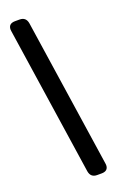

<svg xmlns="http://www.w3.org/2000/svg" viewBox="-172 -861 654 1014"><g transform="rotate(-20 155.0 -354.0)"><path d="M250 68 249 59 125 -773Q119 -810 83 -810H58Q20 -810 20 -776L21 -767L145 65Q151 102 187 102H212Q250 102 250 68Z"/></g></svg>

Font: WDXL Lubrifont JP N
Style: Regular
Weight: 400
Designer: [WDXL Lubrifont] Copyright 2020-2022 (c) NightFurySL2001, Skr-ZERO; [ZCOOL QingKe HuangYou] Copyright 2018-2022 (c) The 
Version: Version 2.001;hotconv 1.1.1;makeotfexe 2.6.0